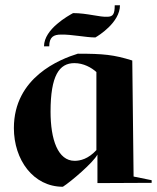

<svg xmlns="http://www.w3.org/2000/svg" viewBox="-20 -699 600 733"><path d="M33 -210C33 -89 107 14 220 14C250 -5 336 -78 352 -109V0L559 -1V-11L490 -25L485 -468C415 -490 375 -494 277 -494C209 -473 33 -404 33 -210ZM173 -273C173 -410 206 -458 264 -458C299 -458 329 -441 348 -424V-126C317 -92 286 -85 265 -85C201 -85 173 -166 173 -273ZM148 -522H168C168 -558 185 -567 213 -567C253 -568 308 -556 344 -556C355 -562 438 -613 438 -679H418C418 -644 411 -636 391 -635C361 -633 313 -649 259 -649C243 -640 148 -589 148 -522Z"/></svg>

Font: Mazius Display
Style: Bold
Weight: 700
Designer: Alberto Casagrande & Collletttivo
Foundry: Collletttivo
Version: Version 2.000;Glyphs 3.2 (3221)